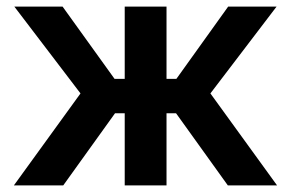

<svg xmlns="http://www.w3.org/2000/svg" viewBox="-20 -561 880 581"><path d="M22 0 223.6 -278.3 23.4 -541H169.4L326.7 -322.3H357.4V-541H483.9V-322.3H513.7L670.4 -541H816.9L616.7 -278.3L818.4 0H669.4L512.7 -218.3H483.9V0H357.4V-218.3H328.1L171.4 0Z"/></svg>

Font: Inter 17pt SemiBold
Style: Regular
Weight: 600
Version: Version 4.001;git-66647c0bb